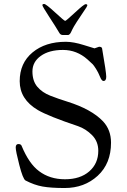

<svg xmlns="http://www.w3.org/2000/svg" viewBox="-20 -932 636 965"><path d="M202 -912C196 -912 193 -910 193 -906C193 -902 204.3 -882.7 227 -848C249.7 -813.3 266.7 -786.3 278 -767C282 -759.7 288 -756 296 -756H321C325 -756 328.7 -758 332 -762C334 -764 338 -771.7 344 -785C350 -798.3 373.7 -835.3 415 -896C417.7 -901.3 419 -904.3 419 -905C419 -909 416.2 -911 410.5 -911C404.8 -911 387 -897 357 -869C327 -841 310.5 -827 307.5 -827C304.5 -827 287.7 -841.2 257 -869.5C226.3 -897.8 208 -912 202 -912ZM455 -689C454.3 -689 436.5 -694.5 401.5 -705.5C366.5 -716.5 336.3 -722 311 -722C242.3 -722 186.5 -704.2 143.5 -668.5C100.5 -632.8 79 -584.7 79 -524C79 -463.3 109.3 -415 170 -379C205.3 -358.3 272.7 -331.3 372 -298C398.7 -288.7 422.3 -273.5 443 -252.5C463.7 -231.5 474 -205.3 474 -174C474 -131.3 458.8 -96.8 428.5 -70.5C398.2 -44.2 357.5 -31 306.5 -31C255.5 -31 212 -44.7 176 -72C142.7 -96.7 113.7 -138.7 89 -198C87 -204.7 81.5 -208 72.5 -208C63.5 -208 59 -202.2 59 -190.5C59 -178.8 65 -149.7 77 -103C89 -56.3 99.3 -30.3 108 -25C137.3 -9.7 166 0.5 194 5.5C222 10.5 259 13 305 13C371 13 426.3 -7.5 471 -48.5C515.7 -89.5 538 -145 538 -215C538 -257.7 524.7 -293.3 498 -322C459.3 -362.7 399.7 -395.7 319 -421C289 -430.3 260.3 -440.3 233 -451C205.7 -461.7 183.8 -476.7 167.5 -496C151.2 -515.3 143 -541 143 -573C143 -605 157 -631 185 -651C213 -671 250.2 -681 296.5 -681C342.8 -681 384 -665 420 -633C434 -620.3 442.7 -612.3 446 -609C449.3 -605.7 454.8 -598 462.5 -586C470.2 -574 476.8 -560.8 482.5 -546.5C488.2 -532.2 494 -525 500 -525C509.3 -525 514 -532.2 514 -546.5C514 -560.8 507 -608.3 493 -689C491.7 -694.3 486.7 -697 478 -697Z"/></svg>

Font: Sorts Mill Goudy
Style: Regular
Weight: 400
Version: Version 003.101